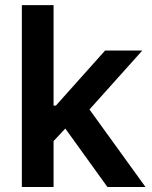

<svg xmlns="http://www.w3.org/2000/svg" viewBox="-20 -748 609 768"><path d="M67.4 0V-727.5H194.3V-325.7H203.6L400.4 -545.9H549.3L337.9 -310.1L562 0H409.7L241.2 -233.9L194.3 -183.6V0Z"/></svg>

Font: Inter SemiBold
Style: Regular
Weight: 600
Designer: Rasmus Andersson
Foundry: rsms
Version: Version 4.001;git-9221beed3